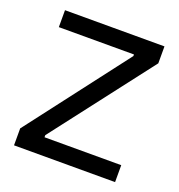

<svg xmlns="http://www.w3.org/2000/svg" viewBox="-100 -597 635 682"><g transform="rotate(20 217.0 -256.5)"><path d="M26 0V-64L316 -443V-449H32V-513H408V-449L118 -72V-64H408V0Z"/></g></svg>

Font: Bricolage Grotesque 48pt Condensed ExtraBold Light
Style: Regular
Weight: 300
Version: Version 1.000;gftools[0.9.30]